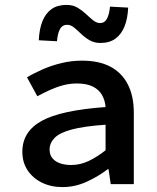

<svg xmlns="http://www.w3.org/2000/svg" viewBox="-20 -750 640 782"><path d="M235 12Q187 12 150 -6.5Q113 -25 92 -57Q71 -89 71 -132Q71 -214 149.5 -257.5Q228 -301 410 -314Q408 -341 395.5 -363Q383 -385 358 -397.5Q333 -410 293 -410Q265 -410 238 -403Q211 -396 184.5 -384Q158 -372 132 -358L90 -435Q120 -453 156 -468.5Q192 -484 232 -493.5Q272 -503 314 -503Q383 -503 429.5 -478.5Q476 -454 500.5 -406.5Q525 -359 525 -291V0H431L422 -61H419Q380 -31 332.5 -9.5Q285 12 235 12ZM270 -78Q307 -78 341.5 -94.5Q376 -111 410 -138V-242Q322 -236 272 -222.5Q222 -209 202 -188Q182 -167 182 -141Q182 -119 194 -105Q206 -91 225.5 -84.5Q245 -78 270 -78ZM389 -575Q364 -575 345 -586Q326 -597 310.5 -612Q295 -627 281.5 -638Q268 -649 253 -649Q234 -649 224.5 -632Q215 -615 212 -582L138 -586Q140 -632 153 -664Q166 -696 190 -713Q214 -730 251 -730Q277 -730 295.5 -719Q314 -708 329.5 -693.5Q345 -679 359 -667.5Q373 -656 388 -656Q406 -656 415.5 -673.5Q425 -691 428 -723L502 -719Q500 -674 487 -642Q474 -610 450 -592.5Q426 -575 389 -575Z"/></svg>

Font: Source Code Pro ExtraLight SemiBold
Style: Regular
Weight: 600
Monospace: yes
Version: Version 1.018;hotconv 1.0.116;makeotfexe 2.5.65601